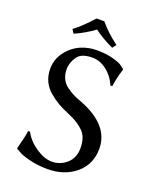

<svg xmlns="http://www.w3.org/2000/svg" viewBox="-151 -899 808 997"><g transform="rotate(20 253.0 -401.0)"><path d="M250 -812Q291 -763 351 -718L335 -697Q273 -726 229 -759Q179 -722 122 -697L108 -718Q151 -750 207 -812ZM242 -34Q289 -34 324 -65.5Q359 -97 359 -151Q359 -209 329 -240.5Q299 -272 242 -296Q205 -311 179 -326Q153 -341 126 -363.5Q99 -386 84.5 -416.5Q70 -447 70 -485Q70 -537 101.5 -579Q133 -621 180 -641Q221 -658 266 -658Q318 -658 357.5 -647Q397 -636 411 -624L425 -613L427 -610Q408 -547 404 -510L394 -509Q374 -556 336.5 -585Q299 -614 258 -614Q220 -614 197 -602Q178 -592 164.5 -565.5Q151 -539 151 -512Q151 -483 162 -460Q173 -437 194 -422Q215 -407 231.5 -398.5Q248 -390 273 -381Q452 -314 452 -181Q452 -95 390 -42.5Q328 10 234 10Q182 10 136.5 -1Q91 -12 72 -24L52 -35L50 -38Q70 -112 73 -141L83 -142Q106 -98 153 -66Q200 -34 242 -34Z"/></g></svg>

Font: Libertinus Sans
Style: Regular
Weight: 400
Designer: Philipp H. Poll
Foundry: Khaled Hosny
Version: Version 6.1